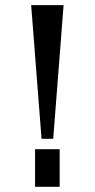

<svg xmlns="http://www.w3.org/2000/svg" viewBox="-20 -720 365 740"><path d="M100.1 -700.2H225.1L185.1 -185.1H140.1ZM115.2 0V-145H210V0Z"/></svg>

Font: Tiffany Gothic CC
Style: Regular
Weight: 400
Designer: indestructible type*
Foundry: Cowboy Collective
Version: Version 1.000